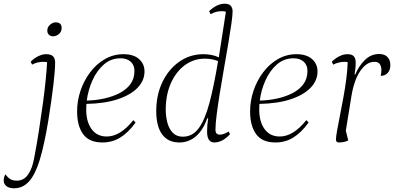

<svg xmlns="http://www.w3.org/2000/svg" viewBox="-110 -753 2116 1031"><path d="M-35 258Q-61 258 -75.5 246.5Q-90 235 -90 217Q-90 197 -81 183Q-67 202 -53.5 209.5Q-40 217 -19 217Q18 217 41 184Q64 151 74 93Q88 20 99.5 -55Q111 -130 120.5 -199Q130 -268 135.5 -325Q141 -382 143 -419Q134 -421 122 -421Q90 -421 62 -406L55 -422Q75 -442 97 -452Q119 -462 137 -462Q164 -462 175 -450.5Q186 -439 186 -417Q186 -378 177 -300Q168 -222 149 -103Q128 24 104 103.5Q80 183 46.5 220.5Q13 258 -35 258ZM176 -558Q161 -558 152.5 -566.5Q144 -575 144 -588Q144 -608 159 -620.5Q174 -633 188 -633Q221 -633 221 -603Q221 -582 206 -570Q191 -558 176 -558Z M440 12Q369 12 336.5 -32.5Q304 -77 304 -155Q304 -211 322 -265Q340 -319 373.5 -364Q407 -409 453 -435.5Q499 -462 553 -462Q607 -462 636.5 -436Q666 -410 666 -369Q666 -321 629.5 -282.5Q593 -244 523.5 -220.5Q454 -197 354 -195Q353 -180 353 -165Q353 -99 382 -59.5Q411 -20 463 -20Q536 -20 606 -108L618 -95Q579 -41 536 -14.5Q493 12 440 12ZM538 -440Q486 -440 448 -407Q410 -374 386.5 -321.5Q363 -269 356 -213Q404 -214 449.5 -224Q495 -234 532 -253Q569 -272 590.5 -301.5Q612 -331 612 -372Q612 -404 591.5 -422Q571 -440 538 -440Z M853 12Q793 12 761 -31Q729 -74 729 -157Q729 -243 762 -312Q795 -381 852.5 -421.5Q910 -462 982 -462Q1029 -462 1065 -445Q1074 -500 1083 -561Q1092 -622 1103 -690Q1093 -693 1081 -693Q1050 -693 1021 -677L1013 -693Q1055 -733 1096 -733Q1120 -733 1129.5 -721.5Q1139 -710 1139 -692Q1139 -672 1132.5 -625.5Q1126 -579 1115.5 -517Q1105 -455 1093 -387Q1081 -319 1070.5 -254Q1060 -189 1053.5 -137.5Q1047 -86 1047 -57Q1047 -30 1070 -30Q1082 -30 1093.5 -34.5Q1105 -39 1118 -47L1125 -32Q1100 -6 1079.5 3Q1059 12 1041 12Q1002 12 1002 -46Q1002 -65 1003.5 -82.5Q1005 -100 1008 -118H1003Q981 -55 942.5 -21.5Q904 12 853 12ZM780 -164Q780 -129 788.5 -95.5Q797 -62 817.5 -40.5Q838 -19 872 -19Q924 -19 957.5 -65Q991 -111 1015 -201.5Q1039 -292 1061 -425Q1046 -431 1028 -434.5Q1010 -438 990 -438Q930 -438 882.5 -403Q835 -368 807.5 -306Q780 -244 780 -164Z M1369 12Q1298 12 1265.5 -32.5Q1233 -77 1233 -155Q1233 -211 1251 -265Q1269 -319 1302.5 -364Q1336 -409 1382 -435.5Q1428 -462 1482 -462Q1536 -462 1565.5 -436Q1595 -410 1595 -369Q1595 -321 1558.5 -282.5Q1522 -244 1452.5 -220.5Q1383 -197 1283 -195Q1282 -180 1282 -165Q1282 -99 1311 -59.5Q1340 -20 1392 -20Q1465 -20 1535 -108L1547 -95Q1508 -41 1465 -14.5Q1422 12 1369 12ZM1467 -440Q1415 -440 1377 -407Q1339 -374 1315.5 -321.5Q1292 -269 1285 -213Q1333 -214 1378.5 -224Q1424 -234 1461 -253Q1498 -272 1519.5 -301.5Q1541 -331 1541 -372Q1541 -404 1520.5 -422Q1500 -440 1467 -440Z M1710 12Q1694 12 1694 -4Q1694 -18 1700 -51.5Q1706 -85 1715 -130.5Q1724 -176 1733.5 -227.5Q1743 -279 1749.5 -329Q1756 -379 1757 -419Q1749 -421 1740 -421Q1709 -421 1679 -406L1672 -422Q1693 -442 1714.5 -452Q1736 -462 1755 -462Q1780 -462 1790 -450.5Q1800 -439 1800 -417Q1800 -401 1798.5 -387.5Q1797 -374 1794 -353H1798Q1816 -398 1849 -430.5Q1882 -463 1926 -463Q1955 -463 1970.5 -447Q1986 -431 1986 -403Q1986 -376 1971 -360.5Q1956 -345 1934 -346Q1938 -362 1938 -377Q1938 -395 1930 -408Q1922 -421 1900 -421Q1858 -421 1824 -371Q1790 -321 1776 -230L1747 -51L1760 1Q1749 7 1735.5 9.5Q1722 12 1710 12Z"/></svg>

Font: Petrona ExtraLight
Style: Italic
Weight: 200
Italic angle: -9°
Designer: Ringo R. Seeber
Foundry: Ringo R. Seeber
Version: Version 2.001; ttfautohint (v1.8.3)